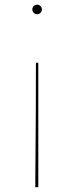

<svg xmlns="http://www.w3.org/2000/svg" viewBox="-20 -542 240 802"><path d="M140 240V-280H130C130 24 127.5 120 127.5 205.5V240ZM155 -502.5C155 -513.5 145.5 -522.5 135 -522.5C124 -522.5 115 -513 115 -502.5C115 -491.5 124.5 -482.5 135 -482.5C146 -482.5 155 -492 155 -502.5Z"/></svg>

Font: ZnikomitNo24
Style: Regular
Weight: 500
Designer: gluk
Foundry: gluk
Version: Version 0.55